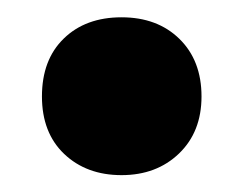

<svg xmlns="http://www.w3.org/2000/svg" viewBox="-20 -194 282 222"><path d="M120.5 8.5Q80 8.5 54.2 -16Q28.5 -40.5 28.5 -82.5Q28.5 -125 53.8 -149.5Q79 -174 120.5 -174Q162 -174 187.5 -149Q213 -124 213 -82.5Q213 -41.5 187 -16.5Q161 8.5 120.5 8.5Z"/></svg>

Font: Encode Sans Condensed
Style: Bold
Weight: 700
Width: 3
Designer: Multiple Designers
Foundry: Impallari Type
Version: Version 3.000; ttfautohint (v1.8.3) -l 8 -r 50 -G 200 -x 14 